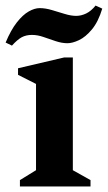

<svg xmlns="http://www.w3.org/2000/svg" viewBox="-48 -673 389 693"><path d="M23.9 0V-22.9L82 -58.7V-370.1L17.1 -402.9V-426.6L183.9 -465.7H214.9V-58.7L278.7 -22.9V0ZM-4.9 -508.4 -27.7 -519.4Q-8.9 -564.4 12.6 -591.9Q34.1 -619.4 55.6 -631.6Q77 -643.7 95 -643.7Q116 -643.7 139.3 -636.7Q162.6 -629.7 185.7 -622.7Q208.7 -615.7 226.9 -615.7Q244.9 -615.7 262.9 -624.3Q280.9 -632.9 296.9 -652.9L321.1 -641.9Q306.6 -594.1 283.6 -566.6Q260.6 -539.1 237 -528.1Q213.4 -517 195.4 -517Q175.4 -517 152.9 -524.5Q130.4 -532 108.9 -539.5Q87.4 -547 67.4 -547Q46.4 -547 30.7 -538.7Q15.1 -530.4 -4.9 -508.4Z"/></svg>

Font: Ancizar Serif Light
Style: Regular
Weight: 300
Designer: Cesar Puertas, Viviana Monsalve, Julian Moncada, Julian Prieto, Jose Castro, Felipe Aragon, Mariel Hernandez, Sara Alarc
Version: Version 8.100